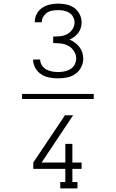

<svg xmlns="http://www.w3.org/2000/svg" viewBox="-20 -873 640 1061"><path d="M102 -326V-354H498V-326ZM301 -440Q277 -440 253 -444.5Q229 -449 208.5 -462Q188 -475 175.5 -497Q163 -519 163 -543V-544H202Q202 -527 211.5 -512Q221 -497 236 -489Q251 -481 267.5 -478Q284 -475 301 -475Q319 -475 336.5 -478.5Q354 -482 369 -491Q384 -500 392.5 -516Q401 -532 401 -550Q401 -571 389 -590Q377 -609 358 -619.5Q339 -630 317 -632.5Q295 -635 274 -635V-671Q294 -671 314 -673Q334 -675 351.5 -684.5Q369 -694 380.5 -711.5Q392 -729 392 -749Q392 -765 384 -779.5Q376 -794 362.5 -802.5Q349 -811 333.5 -814Q318 -817 302 -817Q286 -817 270 -814.5Q254 -812 241 -803.5Q228 -795 219.5 -781Q211 -767 211 -751V-750H172V-752Q172 -775 183 -796Q194 -817 213.5 -830Q233 -843 255.5 -848Q278 -853 302 -853Q325 -853 348 -848Q371 -843 390 -829.5Q409 -816 420 -794.5Q431 -773 431 -750Q431 -734 426.5 -719Q422 -704 412.5 -691.5Q403 -679 390.5 -669.5Q378 -660 364 -654Q380 -648 394 -637.5Q408 -627 418.5 -613.5Q429 -600 434.5 -583.5Q440 -567 440 -549Q440 -524 428.5 -501.5Q417 -479 396.5 -464.5Q376 -450 351 -445Q326 -440 301 -440ZM313 168V133H341V60H164V25L339 -236H384L362 -203L210 25H341V-78H380V25H431V60H380V133H408V168Z"/></svg>

Font: Iosevka Etoile Extralight
Style: Regular
Weight: 200
Designer: Belleve Invis
Foundry: Belleve Invis
Version: Version 22.1.2; ttfautohint (v1.8.4)